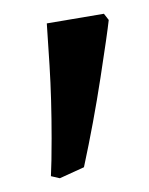

<svg xmlns="http://www.w3.org/2000/svg" viewBox="-20 -541 216 279"><path d="M54 -285Q55 -304 55 -340Q55 -397 52 -445.5Q49 -494 48 -507L131 -521L138 -512Q136 -493 126 -428Q116 -363 102 -298L67 -282Z"/></svg>

Font: Alegreya SC Medium
Style: Regular
Weight: 500
Designer: Juan Pablo del Peral
Foundry: Huerta Tipografica
Version: Version 2.007; ttfautohint (v1.6)